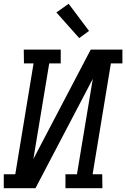

<svg xmlns="http://www.w3.org/2000/svg" viewBox="-30 -998 669 1018"><path d="M-10 0V-74H51L148 -662H97L96 -735H292V-662H231L147 -155L451 -735H619V-662H558L461 -74H512L513 0H317V-74H378L462 -580L158 0ZM390 -796 269 -932 334 -978 442 -834Z"/></svg>

Font: Iosevka Plex Etoile
Style: Italic
Weight: 400
Italic angle: -9°
Designer: Belleve Invis
Foundry: Belleve Invis
Version: Version 25.1.1; ttfautohint (v1.8.4)